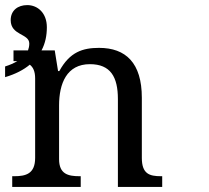

<svg xmlns="http://www.w3.org/2000/svg" viewBox="-20 -734 820 754"><path d="M612 -42C567 -42 537 -51 537 -114V-350C537 -487 474 -546 369 -546C305 -546 254 -530 213 -455H208L195 -536H143C158 -564 164 -595 164 -627C164 -683 128 -714 87 -714C50 -714 22 -693 22 -655C22 -594 95 -603 95 -563C95 -553 93 -544 90 -536H33V-494H38H48C35 -486 19 -479 0 -473V-431C41 -443 73 -460 97 -480C110 -470 118 -454 118 -426V-114C118 -51 81 -42 36 -42H28V0H297V-42H292C248 -42 212 -50 212 -109V-320C212 -406 242 -482 333 -482C414 -482 443 -432 443 -345V0H617V-42Z"/></svg>

Font: Noto Serif Thai
Style: Regular
Weight: 400
Designer: Monotype Design Team
Foundry: Monotype Imaging Inc.
Version: Version 1.901